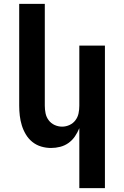

<svg xmlns="http://www.w3.org/2000/svg" viewBox="-20 -755 640 990"><path d="M389 215V-94Q380 -72 366.5 -52Q353 -32 333.5 -18Q314 -4 290.5 2Q267 8 243 8Q217 8 192 0.5Q167 -7 147 -23Q127 -39 113.5 -61.5Q100 -84 92.5 -108.5Q85 -133 82 -158.5Q79 -184 79 -210V-735H211V-210Q211 -190 215 -170.5Q219 -151 231 -135Q243 -119 261.5 -110.5Q280 -102 300 -102Q320 -102 338.5 -110.5Q357 -119 369 -135Q381 -151 385 -170.5Q389 -190 389 -210V-520H521V215Z"/></svg>

Font: Iosevka Extrabold Extended
Style: Regular
Weight: 800
Width: 7
Monospace: yes
Designer: Belleve Invis
Foundry: Belleve Invis
Version: Version 32.5.0; ttfautohint (v1.8.4)